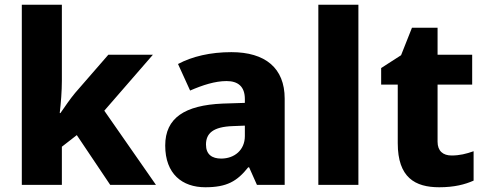

<svg xmlns="http://www.w3.org/2000/svg" viewBox="-20 -846 2050 810"><path d="M241 -505V-826H72V-66H241V-227L304 -276L445 -66H638L420 -379L625 -615H437L297 -454C276 -429 253 -395 235 -369H232C237 -412 241 -462 241 -505Z M956 -626C868 -626 791 -608 731 -576L782 -464C835 -487 887 -504 936 -504C984 -504 1013 -481 1013 -428V-412L919 -409C760 -402 677 -349 677 -232C677 -112 749 -56 846 -56C937 -56 980 -81 1027 -140H1031L1064 -66H1181V-430C1181 -559 1099 -626 956 -626ZM962 -314 1013 -316V-272C1013 -213 969 -177 913 -177C875 -177 849 -194 849 -236C849 -283 878 -311 962 -314Z M1492 -66V-826H1323V-66Z M1885 -190C1849 -190 1826 -209 1826 -248V-489H1972V-615H1826V-729H1718L1672 -613L1588 -559V-489H1658V-242C1658 -97 1731 -56 1833 -56C1897 -56 1942 -68 1978 -84V-208C1947 -197 1919 -190 1885 -190Z"/></svg>

Font: Noto Sans Malayalam UI ExtraBold
Style: Regular
Weight: 800
Designer: Jelle Bosma - Monotype Design Team
Foundry: Monotype Imaging Inc.
Version: Version 2.104